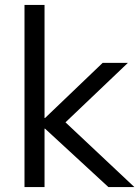

<svg xmlns="http://www.w3.org/2000/svg" viewBox="-20 -756 563 776"><path d="M79 0V-736H160V-279H162L395 -502H497L222 -240L224 -281L523 0H418L162 -236H160V0Z"/></svg>

Font: Mulish ExtraLight
Style: Regular
Weight: 400
Version: Version 3.603